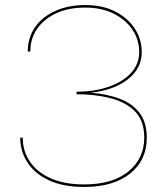

<svg xmlns="http://www.w3.org/2000/svg" viewBox="-20 -730 646 760"><path d="M313 10Q231 10 174.5 -16Q118 -42 89 -86.5Q60 -131 60 -185H70Q70 -132 98.5 -90Q127 -48 181 -24Q235 0 313 0Q426 0 488.5 -51.5Q551 -103 551 -185Q551 -253 513.5 -290Q476 -327 415 -342Q354 -357 283 -357V-367Q354 -367 410 -386.5Q466 -406 498.5 -441Q531 -476 531 -524Q531 -572 504.5 -612Q478 -652 430 -676Q382 -700 317 -700Q251 -700 202.5 -677.5Q154 -655 127 -616Q100 -577 100 -526H90Q90 -581 118.5 -622Q147 -663 198.5 -686.5Q250 -710 317 -710Q387 -710 437 -684Q487 -658 514 -616Q541 -574 541 -524Q541 -459 486 -416Q431 -373 339 -363Q403 -358 453 -339.5Q503 -321 532 -283.5Q561 -246 561 -185Q561 -96 495 -43Q429 10 313 10Z"/></svg>

Font: Jost* Hairline
Style: Regular
Weight: 100
Version: Version 3.7